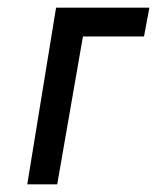

<svg xmlns="http://www.w3.org/2000/svg" viewBox="-20 -480 409 500"><path d="M126 -460 51 0H129L196 -385H355L369 -460Z"/></svg>

Font: Jost
Style: Italic
Weight: 400
Italic angle: -5°
Version: Version 3.710